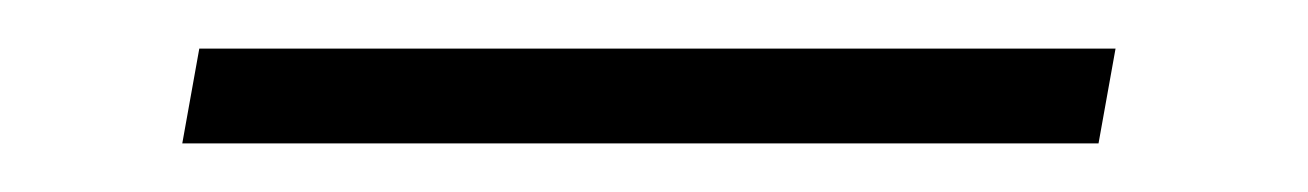

<svg xmlns="http://www.w3.org/2000/svg" viewBox="-20 -330 538 79"><path d="M55 -271 62 -310H439L432 -271Z"/></svg>

Font: DM Sans 9pt ExtraLight
Style: Italic
Weight: 250
Italic angle: -10°
Version: Version 4.004;gftools[0.9.30]